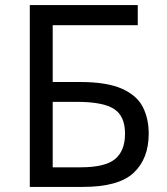

<svg xmlns="http://www.w3.org/2000/svg" viewBox="-20 -734 655 754"><path d="M97 0V-714H521V-635H187V-412H293Q400 -412 459 -385.5Q518 -359 541 -313.5Q564 -268 564 -209Q564 -111 505 -55.5Q446 0 306 0ZM297 -77Q393 -77 432 -109.5Q471 -142 471 -209Q471 -278 428 -306Q385 -334 282 -334H187V-77Z"/></svg>

Font: Noto Sans
Style: Regular
Weight: 400
Designer: Monotype Design Team
Foundry: Monotype Imaging Inc.
Version: Version 2.007